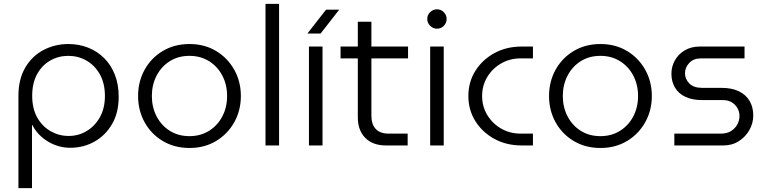

<svg xmlns="http://www.w3.org/2000/svg" viewBox="-20 -750 3953 990"><path d="M333 -523Q263 -523 204 -492Q145 -461 110 -401Q75 -341 75 -256V220H145V-105H147Q164 -71 194 -44.5Q224 -18 262 -3Q300 12 342 12Q411 12 467.5 -20Q524 -52 558 -110.5Q592 -169 592 -251Q592 -315 572 -365.5Q552 -416 516.5 -451Q481 -486 434 -504.5Q387 -523 333 -523ZM332 -462Q383 -462 426 -437.5Q469 -413 495 -366.5Q521 -320 521 -255Q521 -192 495 -145.5Q469 -99 426.5 -74Q384 -49 334 -49Q284 -49 241 -73.5Q198 -98 172 -144Q146 -190 146 -256Q146 -322 171.5 -368Q197 -414 239.5 -438Q282 -462 332 -462Z M957 13Q880 13 820 -22.5Q760 -58 726 -119Q692 -180 692 -255Q692 -330 726 -391Q760 -452 820 -487.5Q880 -523 957 -523Q1034 -523 1093.5 -487.5Q1153 -452 1187.5 -391Q1222 -330 1222 -255Q1222 -180 1187.5 -119Q1153 -58 1093.5 -22.5Q1034 13 957 13ZM957 -48Q1014 -48 1058 -75.5Q1102 -103 1126.5 -150Q1151 -197 1151 -255Q1151 -313 1126.5 -360Q1102 -407 1058 -434.5Q1014 -462 957 -462Q899 -462 855.5 -434.5Q812 -407 787.5 -360Q763 -313 763 -255Q763 -197 787.5 -150Q812 -103 855.5 -75.5Q899 -48 957 -48Z M1349 0V-730H1419V0Z M1573 0V-510H1643V0ZM1565 -577 1661 -700H1729L1633 -577Z M1970 0Q1902 0 1863.5 -39Q1825 -78 1825 -145V-638H1895V-153Q1895 -109 1917.5 -85Q1940 -61 1984 -61H2082V0ZM1736 -449V-510H2084V-449Z M2198 0V-510H2268V0ZM2233 -602Q2213 -602 2198 -617Q2183 -632 2183 -652Q2183 -673 2198 -687.5Q2213 -702 2233 -702Q2254 -702 2268.5 -687Q2283 -672 2283 -652Q2283 -632 2268.5 -617Q2254 -602 2233 -602Z M2670 0Q2591 0 2529 -34Q2467 -68 2431 -125.5Q2395 -183 2395 -255Q2395 -327 2431 -384.5Q2467 -442 2529 -476Q2591 -510 2670 -510H2728V-449H2665Q2610 -449 2565 -423.5Q2520 -398 2493 -354Q2466 -310 2466 -255Q2466 -200 2493 -156Q2520 -112 2565 -86.5Q2610 -61 2665 -61H2728V0Z M3076 13Q2999 13 2939 -22.5Q2879 -58 2845 -119Q2811 -180 2811 -255Q2811 -330 2845 -391Q2879 -452 2939 -487.5Q2999 -523 3076 -523Q3153 -523 3212.5 -487.5Q3272 -452 3306.5 -391Q3341 -330 3341 -255Q3341 -180 3306.5 -119Q3272 -58 3212.5 -22.5Q3153 13 3076 13ZM3076 -48Q3133 -48 3177 -75.5Q3221 -103 3245.5 -150Q3270 -197 3270 -255Q3270 -313 3245.5 -360Q3221 -407 3177 -434.5Q3133 -462 3076 -462Q3018 -462 2974.5 -434.5Q2931 -407 2906.5 -360Q2882 -313 2882 -255Q2882 -197 2906.5 -150Q2931 -103 2974.5 -75.5Q3018 -48 3076 -48Z M3457 0V-61H3697Q3728 -61 3749 -74Q3770 -87 3781.5 -108Q3793 -129 3793 -151Q3793 -173 3783 -191.5Q3773 -210 3754 -222Q3735 -234 3706 -234H3599Q3550 -234 3514.5 -250.5Q3479 -267 3460.5 -298Q3442 -329 3442 -370Q3442 -407 3460 -439Q3478 -471 3511 -490.5Q3544 -510 3588 -510H3819V-449H3595Q3556 -449 3534 -425.5Q3512 -402 3512 -372Q3512 -343 3534 -320Q3556 -297 3600 -297H3700Q3754 -297 3790.5 -279Q3827 -261 3845.5 -229Q3864 -197 3864 -154Q3864 -115 3844 -79.5Q3824 -44 3789.5 -22Q3755 0 3709 0Z"/></svg>

Font: MuseoModerno SemiBold Light
Style: Regular
Weight: 300
Version: Version 1.001